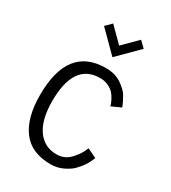

<svg xmlns="http://www.w3.org/2000/svg" viewBox="-179 -812 809 909"><g transform="rotate(30 226.0 -357.0)"><path d="M135.7 -688.5 167.5 -720.2 244.1 -643.6 320.3 -719.7 352.5 -688.5 244.1 -580.1ZM36.6 -253.9Q36.6 -520.5 244.1 -520.5Q295.4 -520.5 330.6 -496.1Q365.2 -471.7 376.5 -452.1Q396 -418.9 403.3 -397L351.6 -373.5Q350.6 -383.3 341.1 -402.3Q331.5 -421.4 320.8 -433.6Q310.1 -445.8 289.8 -455.8Q269.5 -465.8 244.1 -465.8Q101.1 -465.8 101.1 -258.3Q101.1 -157.7 138.9 -103.5Q176.8 -49.3 244.1 -49.3Q290.5 -49.3 321.3 -85Q348.1 -115.7 357.4 -139.6L361.8 -150.4L412.6 -126Q395.5 -78.6 356.4 -40Q338.9 -22.9 308.6 -8.8Q278.3 5.4 244.1 5.4Q137.7 5.4 87.2 -62.7Q36.6 -130.9 36.6 -253.9Z"/></g></svg>

Font: News Cycle
Style: Regular
Weight: 500
Version: Version 0.5.2